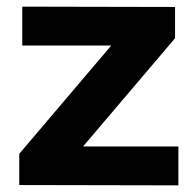

<svg xmlns="http://www.w3.org/2000/svg" viewBox="-20 -557 588 578"><path d="M47 -537 507 -536V-442L230 -116H517V1L38 0V-94L315 -420H47Z"/></svg>

Font: Alexandria SemiBold
Style: Regular
Weight: 600
Designer: Mohamed Gaber
Foundry: Kief Type Foundry
Version: Version 5.100